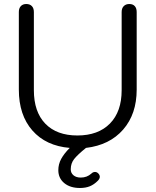

<svg xmlns="http://www.w3.org/2000/svg" viewBox="-20 -730 777 958"><path d="M662 -670V-283Q662 -161 594.5 -83.5Q527 -6 409 8Q367 42 350 63.5Q333 85 333 115Q333 133 346.5 144.5Q360 156 383 156Q414 156 436 136Q444 128 454 128Q463 128 470 135Q478 143 478 152Q478 162 468 172Q449 191 428 199.5Q407 208 379 208Q330 208 300.5 183.5Q271 159 271 119Q271 89 285.5 62.5Q300 36 328 8Q209 -2 141.5 -79Q74 -156 74 -283V-670Q74 -689 84 -699.5Q94 -710 111 -710Q129 -710 139 -699.5Q149 -689 149 -670V-280Q149 -172 206 -113Q263 -54 366 -54Q470 -54 528.5 -113.5Q587 -173 587 -280V-670Q587 -689 597.5 -699.5Q608 -710 625 -710Q643 -710 652.5 -699.5Q662 -689 662 -670Z"/></svg>

Font: Kodchasan
Style: Regular
Weight: 400
Version: Version 1.000; ttfautohint (v1.6)